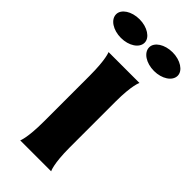

<svg xmlns="http://www.w3.org/2000/svg" viewBox="-339 -1014 1076 1076"><g transform="rotate(45 199.0 -476.5)"><path d="M320 -700H75C75 -700 94 -662 94 -530V-169C94 -38 75 0 75 0H320C320 0 299 -38 299 -169V-530C299 -662 320 -700 320 -700ZM68 -805C130 -805 181 -838 181 -880C181 -920 130 -953 68 -953C5 -953 -45 -920 -45 -880C-45 -838 5 -805 68 -805ZM330 -805C392 -805 443 -838 443 -880C443 -920 392 -953 330 -953C267 -953 217 -920 217 -880C217 -838 267 -805 330 -805Z"/></g></svg>

Font: Coconat
Style: Bold
Weight: 900
Width: 8
Designer: Sara Lavazza
Foundry: Collletttivo
Version: Version 1.000;Glyphs 3.2 (3217)